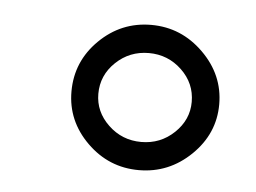

<svg xmlns="http://www.w3.org/2000/svg" viewBox="-31 -843 398 299"><g transform="rotate(5 168.0 -693.5)"><path d="M311 -693Q311 -647 276.5 -613.5Q242 -580 195 -580Q148 -580 114 -613.5Q80 -647 80 -693Q80 -740 114 -773.5Q148 -807 195 -807Q242 -807 276.5 -773Q311 -739 311 -693ZM122 -693Q122 -665 143.5 -644.5Q165 -624 195 -624Q225 -624 246.5 -644.5Q268 -665 268 -693Q268 -722 246.5 -742.5Q225 -763 195 -763Q165 -763 143.5 -742.5Q122 -722 122 -693Z"/></g></svg>

Font: Montserrat
Style: Regular
Weight: 400
Designer: Julieta Ulanovsky
Foundry: Julieta Ulanovsky
Version: Version 6.001